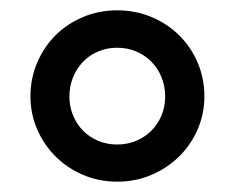

<svg xmlns="http://www.w3.org/2000/svg" viewBox="-20 -749 455 372"><path d="M39 -562.5Q39 -597 52 -627.5Q65 -658 87.5 -680.5Q110 -703 140.8 -716Q171.5 -729 207 -729Q242.5 -729 273.5 -716Q304.5 -703 327.2 -680.5Q350 -658 363 -627.5Q376 -597 376 -562.5Q376 -528.5 363 -498.5Q350 -468.5 327.2 -446Q304.5 -423.5 273.5 -410.2Q242.5 -397 207 -397Q171.5 -397 140.8 -410.2Q110 -423.5 87.5 -446Q65 -468.5 52 -498.5Q39 -528.5 39 -562.5ZM114.5 -562Q114.5 -542.5 121.5 -525.5Q128.5 -508.5 140.8 -496Q153 -483.5 170 -476.2Q187 -469 207 -469Q227 -469 244 -476.2Q261 -483.5 273.5 -496Q286 -508.5 293 -525.5Q300 -542.5 300 -562Q300 -582 293 -599.2Q286 -616.5 273.5 -629.2Q261 -642 244 -649.2Q227 -656.5 207 -656.5Q187 -656.5 170 -649.2Q153 -642 140.8 -629.2Q128.5 -616.5 121.5 -599.2Q114.5 -582 114.5 -562Z"/></svg>

Font: Lato SemiBold
Style: Regular
Weight: 600
Designer: Lukasz Dziedzic with Adam Twardoch and Botio Nikoltchev
Foundry: tyPoland Lukasz Dziedzic
Version: Version 2.015; 2015-08-06; http://www.latofonts.com/